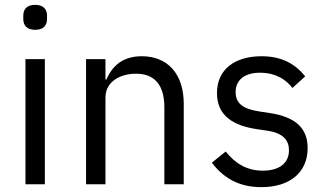

<svg xmlns="http://www.w3.org/2000/svg" viewBox="-20 -760 1345 792"><path d="M125 -637C159 -637 174 -655 174 -682V-695C174 -722 159 -740 125 -740C91 -740 76 -722 76 -695V-682C76 -655 91 -637 125 -637ZM85 0H165V-516H85Z M415 0V-358C415 -424 477 -456 541 -456C618 -456 658 -409 658 -317V0H738V-331C738 -456 671 -528 565 -528C488 -528 444 -490 419 -432H415V-516H335V0Z M1058 12C1176 12 1249 -49 1249 -149C1249 -227 1205 -277 1091 -294L1051 -300C987 -310 952 -330 952 -380C952 -429 987 -460 1053 -460C1119 -460 1163 -429 1186 -397L1239 -445C1197 -497 1142 -528 1059 -528C954 -528 875 -478 875 -376C875 -280 946 -241 1041 -227L1082 -221C1150 -211 1172 -180 1172 -140C1172 -87 1132 -56 1064 -56C999 -56 951 -85 911 -135L854 -89C900 -28 963 12 1058 12Z"/></svg>

Font: IBM Plex Arabic
Style: Regular
Weight: 400
Designer: Mike Abbink, Paul van der Laan, Pieter van Rosmalen, Wael Morcos, Khajak Apelian
Foundry: Bold Monday
Version: Version 1.0